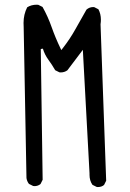

<svg xmlns="http://www.w3.org/2000/svg" viewBox="-20 -795 540 800"><path d="M387.7 -15.6Q403.3 -15.6 413.6 -24.4L422.4 -42L398.9 -693.8Q400.4 -703.6 400.4 -712.9Q400.4 -736.8 390.1 -756.3L373 -765.1Q370.6 -765.6 368.7 -765.6Q352.5 -765.6 340.3 -754.9Q316.9 -714.4 294.2 -673.3Q271.5 -632.3 239.7 -591.8L235.4 -586.4L232.4 -592.8Q210.9 -637.2 195.3 -681.6Q179.7 -726.1 157.2 -766.1L139.6 -774.9Q136.2 -775.4 133.3 -775.4Q110.4 -775.4 93.3 -764.6Q78.1 -734.9 78.1 -699.2Q78.1 -691.9 78.6 -683.6Q78.6 -683.6 90.3 -53.2Q92.3 -39.6 100.6 -28.8L118.2 -20Q121.1 -19.5 125.5 -19.5Q129.9 -19.5 136.5 -21.5Q143.1 -23.4 148.9 -28.3L157.7 -45.9L149.9 -590.8L158.7 -592.3Q166 -567.4 181.4 -546.4Q196.8 -525.4 210 -502.4L227.5 -493.7Q230 -493.2 232.4 -493.2Q248.5 -493.2 260.7 -502L325.2 -587.4L353 -73.2V-72.8Q353 -69.8 353 -66.4Q353 -42.5 365.2 -24.9L382.8 -16.1Q385.3 -15.6 387.7 -15.6Z"/></svg>

Font: Bakudai
Style: Light
Weight: 300
Version: Version 1.48